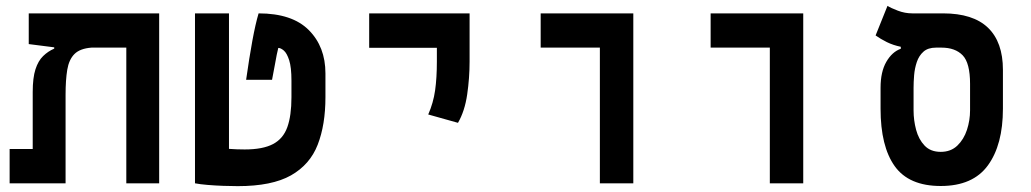

<svg xmlns="http://www.w3.org/2000/svg" viewBox="-20 -632 3556 662"><path d="M528.8 0H415.5V-467.8H295.4Q255.9 -464.8 236.8 -445.8Q217.8 -426.8 211.9 -391.6Q206.1 -356.4 206.1 -305.2V0H13.2V-118.2H92.8V-314.5Q92.8 -363.8 102.3 -393.1Q111.8 -422.4 128.7 -438.7Q145.5 -455.1 167 -464.4V-468.8L79.1 -480V-585.9H528.8Z M799.8 9.8Q777.8 9.8 750 8.8Q722.2 7.8 695.8 5.6Q669.4 3.4 652.3 0V-585.9H769.5V-118.7Q796.9 -116.7 823.7 -116.7Q886.2 -116.7 921.4 -135.3Q956.5 -153.8 970.7 -193.6Q984.9 -233.4 984.9 -296.9V-354Q984.9 -399.9 977.1 -424.3Q969.2 -448.7 958.5 -457.8Q947.8 -466.8 939.5 -466.8Q936.5 -455.1 934.1 -442.9Q931.6 -430.7 928.2 -411.1Q924.8 -391.6 918 -356.9H828.6Q839.4 -433.1 850.1 -491.5Q860.8 -549.8 871.6 -585.9Q987.3 -585.9 1044.7 -528.3Q1102.1 -470.7 1102.1 -378.9V-296.9Q1102.1 -201.7 1075.4 -133.1Q1048.8 -64.5 983.2 -27.3Q917.5 9.8 799.8 9.8Z M1559.1 -208.5 1456.5 -237.3Q1474.1 -277.3 1480.2 -320.3Q1486.3 -363.3 1486.3 -419.9V-467.3H1252.9V-585.9H1599.1V-419.9Q1599.1 -363.3 1590.8 -306.2Q1582.5 -249 1559.1 -208.5Z M2048.3 0V-467.8H1844.2V-585.9H2163.6V0Z M2634.3 0V-467.8H2430.2V-585.9H2749.5V0Z M3223.6 9.3Q3113.8 9.3 3064.9 -59.1Q3016.1 -127.4 3016.1 -257.3V-329.6Q3016.1 -384.3 3035.9 -418.7Q3055.7 -453.1 3085.9 -463.9V-470.7Q3059.6 -476.1 3037.8 -486.8Q3016.1 -497.6 2999 -509.8L3040 -611.8Q3051.3 -604.5 3075.7 -595.2Q3100.1 -585.9 3125.5 -585.9H3231.4Q3335 -585.9 3386.5 -536.4Q3438 -486.8 3438 -391.1V-257.3Q3438 -132.8 3386.2 -61.8Q3334.5 9.3 3223.6 9.3ZM3223.6 -108.4Q3258.3 -108.4 3280.8 -129.9Q3303.2 -151.4 3314 -184.3Q3324.7 -217.3 3324.7 -251.5V-342.8Q3324.7 -415 3299.1 -441.4Q3273.4 -467.8 3226.1 -467.8H3207.5Q3179.7 -467.8 3164.1 -453.9Q3148.4 -439.9 3141.1 -418.2Q3133.8 -396.5 3131.8 -372.6Q3129.9 -348.6 3129.9 -329.1V-251.5Q3129.9 -217.3 3138.7 -184.3Q3147.5 -151.4 3168 -129.9Q3188.5 -108.4 3223.6 -108.4Z"/></svg>

Font: Cascadia Mono PL SemiBold
Style: Regular
Weight: 600
Monospace: yes
Designer: Aaron Bell
Foundry: Saja Typeworks
Version: Version 2404.023; ttfautohint (v1.8.4)